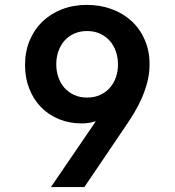

<svg xmlns="http://www.w3.org/2000/svg" viewBox="-20 -757 710 777"><path d="M331.7 -737.2Q385.3 -737.2 431.8 -720.2Q478.3 -703.1 512.6 -671.5Q546.9 -639.9 566.4 -594.6Q585.9 -549.4 585.2 -493.3Q584.9 -459.2 576.7 -426.7Q568.5 -394.2 555.2 -363.3Q541.9 -332.4 524.5 -303.1Q507.1 -273.8 488.3 -246.4L321.4 0H186.1L367.9 -266.3Q354.8 -262.4 340.6 -259.9Q326.3 -257.5 311.4 -257.5Q260.7 -257.5 218.2 -275Q175.8 -292.6 145.4 -324Q115.1 -355.5 98.2 -398.8Q81.3 -442.1 81.3 -493.6Q81.3 -547.9 99.8 -592.7Q118.3 -637.4 151.6 -669.6Q185 -701.7 231 -719.5Q277 -737.2 331.7 -737.2ZM207.7 -496.8Q207.7 -468.8 216.3 -444.2Q224.8 -419.7 240.9 -401.5Q257.1 -383.2 280.2 -372.7Q303.3 -362.2 332.4 -362.2Q361.9 -362.2 384.9 -372.7Q408 -383.2 424.2 -401.3Q440.3 -419.4 448.9 -443.7Q457.4 -468 457.4 -496.1Q457.4 -524.1 448.9 -548.8Q440.3 -573.5 424.2 -591.8Q408 -610.1 384.9 -620.7Q361.9 -631.4 332.4 -631.4Q303.3 -631.4 280.2 -620.9Q257.1 -610.4 240.9 -592.2Q224.8 -573.9 216.3 -549.4Q207.7 -524.9 207.7 -496.8Z"/></svg>

Font: Inter P Semi Bold
Style: Regular
Weight: 600
Designer: Rasmus Andersson
Foundry: rsms
Version: Version 3.018;git-588b23468